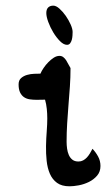

<svg xmlns="http://www.w3.org/2000/svg" viewBox="-20 -653 371 670"><path d="M222.7 -2.9Q195.3 -2.9 179 -14.9Q162.6 -26.9 154.1 -46.6Q145.5 -66.4 142.8 -91.8Q140.1 -117.2 140.6 -143.6Q141.1 -169.9 143.1 -195.1Q145 -220.2 145 -239.7Q145 -256.3 143.3 -272.9Q141.6 -289.6 137.2 -305.2L107.9 -304.7Q95.2 -304.7 83.7 -306.4Q72.3 -308.1 63.7 -314Q55.2 -319.8 50 -330.6Q44.9 -341.3 44.9 -358.4Q44.9 -373 53.7 -380.6Q62.5 -388.2 74.5 -391.6Q86.4 -395 99.4 -395.5Q112.3 -396 121.1 -396Q125 -405.3 132.3 -416Q139.6 -426.8 148.7 -436Q157.7 -445.3 167.7 -451.7Q177.7 -458 187.5 -458Q195.3 -458 200.9 -453.6Q206.5 -449.2 210.7 -442.9Q214.8 -436.5 218.5 -429Q222.2 -421.4 226.1 -415.5Q226.1 -383.3 223.9 -351.1Q221.7 -318.8 219 -286.9Q216.3 -254.9 214.4 -222.7Q212.4 -190.4 212.4 -158.2Q212.4 -146.5 214.1 -134.3Q215.8 -122.1 220.2 -112.1Q224.6 -102.1 232.7 -95.7Q240.7 -89.4 253.9 -89.4Q262.7 -89.4 270 -93.3Q277.3 -97.2 283.2 -103.5Q289.1 -109.9 293.9 -117.9Q298.8 -126 302.7 -133.8Q314 -122.1 322.3 -106.9Q330.6 -91.8 330.6 -73.7Q330.6 -53.7 318.8 -40Q307.1 -26.4 290.3 -18.1Q273.4 -9.8 254.9 -6.3Q236.3 -2.9 222.7 -2.9ZM166 -633.3Q175.8 -633.3 187.5 -622.8Q199.2 -612.3 209.5 -597.7Q219.7 -583 226.6 -567.4Q233.4 -551.8 233.4 -541.5Q233.4 -536.1 232.9 -528.6Q232.4 -521 230.5 -513.9Q228.5 -506.8 224.6 -501.7Q220.7 -496.6 213.9 -496.6Q202.1 -496.6 189.5 -509.3Q176.8 -522 166 -539.8Q155.3 -557.6 148.4 -576.4Q141.6 -595.2 141.6 -607.4Q141.6 -620.6 148.2 -627Q154.8 -633.3 166 -633.3Z"/></svg>

Font: RIT Kutty
Style: Bold
Weight: 700
Designer: Artist Kutty Kodungallur
Foundry: Rachana Institute of Technology
Version: 1.3.2